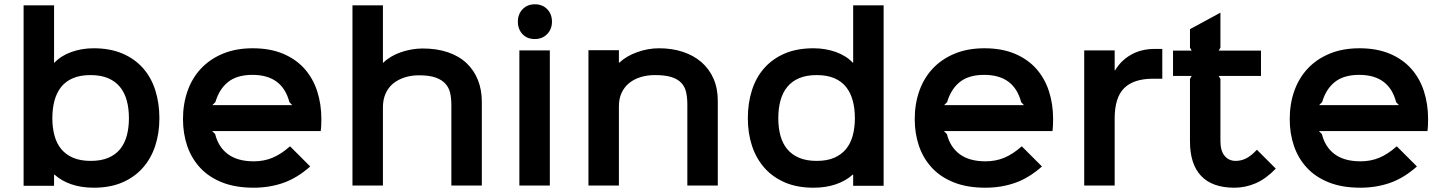

<svg xmlns="http://www.w3.org/2000/svg" viewBox="-20 -865 6732 895"><path d="M723 -314Q723 -244 703.5 -185Q684 -126 645.5 -82.5Q607 -39 550 -14.5Q493 10 417 10Q359 10 312.5 -6Q266 -22 234 -51H232V1H90V-840H232V-573H234Q264 -605 312.5 -622.5Q361 -640 417 -640Q493 -640 550.5 -615.5Q608 -591 646.5 -547.5Q685 -504 704 -444Q723 -384 723 -314ZM581 -314Q581 -359 571 -396Q561 -433 539.5 -459.5Q518 -486 484 -500.5Q450 -515 402 -515Q354 -515 320 -500.5Q286 -486 265 -459.5Q244 -433 234 -396Q224 -359 224 -314Q224 -270 234 -233Q244 -196 265.5 -170Q287 -144 321 -129.5Q355 -115 403 -115Q451 -115 485 -129.5Q519 -144 540 -170Q561 -196 571 -232.5Q581 -269 581 -314Z M1478 -310Q1478 -299 1477.5 -284Q1477 -269 1475 -254H969L983 -240Q998 -179 1043 -146Q1088 -113 1163 -113Q1210 -113 1250 -129.5Q1290 -146 1332 -183L1426 -89Q1365 -35 1300.5 -12.5Q1236 10 1162 10Q1078 10 1016 -14.5Q954 -39 913.5 -82.5Q873 -126 853 -184Q833 -242 833 -310Q833 -381 854.5 -441.5Q876 -502 917.5 -546Q959 -590 1019.5 -615Q1080 -640 1158 -640Q1239 -640 1299.5 -614.5Q1360 -589 1399.5 -544.5Q1439 -500 1458.5 -440Q1478 -380 1478 -310ZM1342 -375 1329 -389Q1296 -516 1157 -516Q1085 -516 1043.5 -483Q1002 -450 984 -389L970 -375Z M2226 -391V0H2084V-377Q2084 -406 2078.5 -431Q2073 -456 2056.5 -474.5Q2040 -493 2010.5 -503.5Q1981 -514 1933 -514Q1897 -514 1866 -504Q1835 -494 1812.5 -475.5Q1790 -457 1777.5 -429Q1765 -401 1765 -365V0H1623V-840H1765V-573H1767Q1782 -588 1803 -600.5Q1824 -613 1848.5 -621.5Q1873 -630 1899 -634.5Q1925 -639 1950 -639Q2017 -639 2069 -621Q2121 -603 2155.5 -570Q2190 -537 2208 -491.5Q2226 -446 2226 -391Z M2553 -764Q2553 -729 2530.5 -706Q2508 -683 2473 -683Q2437 -683 2415.5 -706Q2394 -729 2394 -764Q2394 -799 2416 -822Q2438 -845 2473 -845Q2509 -845 2531 -822Q2553 -799 2553 -764ZM2543 0H2401V-630H2543Z M3326 -394V0H3184V-378Q3184 -409 3178.5 -434.5Q3173 -460 3156.5 -478Q3140 -496 3110.5 -505.5Q3081 -515 3033 -515Q2997 -515 2966 -505.5Q2935 -496 2912.5 -477.5Q2890 -459 2877.5 -432Q2865 -405 2865 -370V0H2723V-631H2865V-573H2867Q2900 -604 2950.5 -622Q3001 -640 3052 -640Q3112 -640 3162.5 -623.5Q3213 -607 3249.5 -575.5Q3286 -544 3306 -498.5Q3326 -453 3326 -394Z M4099 1H3957V-51H3955Q3923 -22 3876.5 -6Q3830 10 3772 10Q3696 10 3639 -14.5Q3582 -39 3543.5 -82.5Q3505 -126 3485.5 -185Q3466 -244 3466 -314Q3466 -384 3485 -444Q3504 -504 3542.5 -547.5Q3581 -591 3638 -615.5Q3695 -640 3772 -640Q3828 -640 3876.5 -622.5Q3925 -605 3955 -573H3957V-840H4099ZM3965 -314Q3965 -359 3955 -396Q3945 -433 3924 -459.5Q3903 -486 3869 -500.5Q3835 -515 3787 -515Q3739 -515 3705 -500.5Q3671 -486 3649.5 -459.5Q3628 -433 3618 -396Q3608 -359 3608 -314Q3608 -269 3618 -232.5Q3628 -196 3649.5 -170Q3671 -144 3705 -129.5Q3739 -115 3787 -115Q3835 -115 3868.5 -129.5Q3902 -144 3923.5 -170Q3945 -196 3955 -233Q3965 -270 3965 -314Z M4889 -310Q4889 -299 4888.5 -284Q4888 -269 4886 -254H4380L4394 -240Q4409 -179 4454 -146Q4499 -113 4574 -113Q4621 -113 4661 -129.5Q4701 -146 4743 -183L4837 -89Q4776 -35 4711.5 -12.5Q4647 10 4573 10Q4489 10 4427 -14.5Q4365 -39 4324.5 -82.5Q4284 -126 4264 -184Q4244 -242 4244 -310Q4244 -381 4265.5 -441.5Q4287 -502 4328.5 -546Q4370 -590 4430.5 -615Q4491 -640 4569 -640Q4650 -640 4710.5 -614.5Q4771 -589 4810.5 -544.5Q4850 -500 4869.5 -440Q4889 -380 4889 -310ZM4753 -375 4740 -389Q4707 -516 4568 -516Q4496 -516 4454.5 -483Q4413 -450 4395 -389L4381 -375Z M5398 -498H5354Q5265 -498 5220.5 -454.5Q5176 -411 5176 -312V0H5034V-630H5176V-537H5178Q5205 -583 5252.5 -610Q5300 -637 5364 -637H5398Z M5927 -79Q5882 -32 5834 -11Q5786 10 5734 10Q5631 10 5579 -45Q5527 -100 5527 -206V-497L5535 -511H5448V-629H5535L5527 -643V-729L5669 -806V-643L5661 -629H5858V-511H5661L5669 -497V-207Q5669 -162 5688.5 -138.5Q5708 -115 5740 -115Q5766 -115 5789.5 -127Q5813 -139 5839 -167Z M6637 -310Q6637 -299 6636.5 -284Q6636 -269 6634 -254H6128L6142 -240Q6157 -179 6202 -146Q6247 -113 6322 -113Q6369 -113 6409 -129.5Q6449 -146 6491 -183L6585 -89Q6524 -35 6459.5 -12.5Q6395 10 6321 10Q6237 10 6175 -14.5Q6113 -39 6072.5 -82.5Q6032 -126 6012 -184Q5992 -242 5992 -310Q5992 -381 6013.5 -441.5Q6035 -502 6076.5 -546Q6118 -590 6178.5 -615Q6239 -640 6317 -640Q6398 -640 6458.5 -614.5Q6519 -589 6558.5 -544.5Q6598 -500 6617.5 -440Q6637 -380 6637 -310ZM6501 -375 6488 -389Q6455 -516 6316 -516Q6244 -516 6202.5 -483Q6161 -450 6143 -389L6129 -375Z"/></svg>

Font: TypoPRO Sinkin Sans
Style: 600 SemiBold
Weight: 600
Designer: Keith Bates
Foundry: K-Type
Version: Sinkin Sans (version 1.0)  by Keith Bates   •   © 2014   www